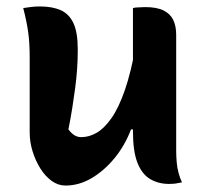

<svg xmlns="http://www.w3.org/2000/svg" viewBox="-20 -565 640 595"><path d="M104 -545Q142 -545 168 -533.5Q194 -522 207.5 -493.5Q221 -465 221 -411Q221 -381 219 -352Q217 -323 213 -292.5Q209 -262 204 -230.5Q199 -199 192 -164Q201 -152 210.5 -146Q220 -140 232 -140Q256 -140 279.5 -153.5Q303 -167 325.5 -199Q348 -231 367 -286Q386 -341 401 -424V-164H386Q367 -114 335 -75Q303 -36 264 -13Q225 10 183 10Q160 10 140 -4.5Q120 -19 105 -43Q90 -67 81 -96Q72 -125 72 -154Q72 -193 72 -231.5Q72 -270 72 -309Q72 -348 72 -386Q72 -432 67.5 -464.5Q63 -497 52 -540Q65 -542 77 -543.5Q89 -545 104 -545ZM430 -543Q466 -543 487 -532.5Q508 -522 517 -503Q526 -484 526 -457Q526 -392 526 -331Q526 -270 526 -213Q526 -156 526 -99Q526 -81 527.5 -63Q529 -45 533.5 -28.5Q538 -12 544 0Q538 1 531 2.5Q524 4 517.5 4.5Q511 5 504 5Q471 5 445.5 -10Q420 -25 406 -60.5Q392 -96 392 -158Q392 -224 392 -290.5Q392 -357 392 -420.5Q392 -484 392 -540Q400 -542 406 -542Q412 -542 417.5 -542.5Q423 -543 430 -543Z"/></svg>

Font: Recursive Casual
Style: Bold
Weight: 700
Version: Version 1.085